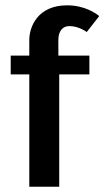

<svg xmlns="http://www.w3.org/2000/svg" viewBox="-20 -712 398 732"><path d="M20.8 -428.3H91.7V0H205.8V-428.3H320.8V-500H202.5V-560C202.5 -591.7 217.5 -612.5 244.2 -612.5C275.8 -612.5 300.8 -596.7 310.8 -590L358.3 -650.8C346.7 -660 304.2 -691.7 235.8 -691.7C122.5 -691.7 91.7 -608.3 91.7 -560V-500H20.8Z"/></svg>

Font: Boon SemiBold
Style: Regular
Weight: 600
Designer: Sungsit Sawaiwan
Foundry: FontUni
Version: Version 2.0